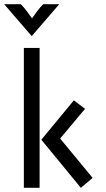

<svg xmlns="http://www.w3.org/2000/svg" viewBox="-47 -895 505 915"><path d="M338.2 0Q338.2 0 150 -229.2Q150 -229.2 304.9 -416.7Q304.9 -416.7 358.3 -376.4Q358.3 -376.4 239.6 -234.7Q239.6 -234.7 394.4 -47.2Q394.4 -47.2 338.2 0ZM66.7 0Q66.7 0 66.7 -666.7Q66.7 -666.7 141.7 -666.7Q141.7 -666.7 141.7 0Q141.7 0 66.7 0ZM104.2 -722.9 -27.1 -875H52.1Q66.7 -860.4 78.5 -844.8Q90.3 -829.2 105.6 -807.6Q120.8 -829.2 132.6 -844.8Q144.4 -860.4 159 -875H235.4Z"/></svg>

Font: co2trust
Style: Regular
Weight: 400
Designer: Kristian Moeller
Foundry: Dicotype
Version: Version 1.000